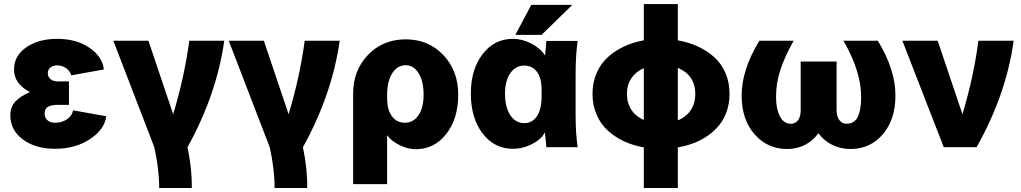

<svg xmlns="http://www.w3.org/2000/svg" viewBox="-20 -723 5017 943"><path d="M318.8 -208H264.2Q231.9 -208 215.6 -198.5Q199.2 -189 199.2 -166Q199.2 -146 212.4 -133.1Q225.6 -120.1 251 -120.1Q283.7 -120.1 309.1 -137.2Q334.5 -154.3 338.9 -181.2L502 -151.9Q493.2 -86.4 421.4 -39.3Q349.6 7.8 251 7.8Q153.8 7.8 92.3 -38.1Q30.8 -84 30.8 -155.8Q30.8 -197.8 54.7 -223.6Q78.6 -249.5 127 -271Q48.8 -311 48.8 -381.8Q48.8 -448.7 108.9 -490.5Q168.9 -532.2 261.2 -532.2Q355.5 -532.2 419.4 -488.3Q483.4 -444.3 490.2 -381.8L330.1 -353Q323.7 -375 304 -388.4Q284.2 -401.9 261.2 -401.9Q240.2 -401.9 227.5 -391.4Q214.8 -380.9 214.8 -362.8Q214.8 -345.7 228 -334.5Q241.2 -323.2 262.2 -323.2H318.8Z M737.8 0 536.6 -522.9H709L830.6 -162.1Q885.7 -344.7 909.7 -522.9H1081.5Q1043.9 -257.8 900.9 0Q923.3 105.5 921.9 200.2H761.7Q761.7 106 737.8 0Z M1304.7 0 1103.5 -522.9H1275.9L1397.5 -162.1Q1452.6 -344.7 1476.6 -522.9H1648.4Q1610.8 -257.8 1467.8 0Q1490.2 105.5 1488.8 200.2H1328.6Q1328.6 106 1304.7 0Z M1881.3 -257.8V-242.2Q1881.3 -183.1 1905.3 -151.6Q1929.2 -120.1 1968.8 -120.1Q2010.3 -120.1 2035.4 -157.2Q2060.5 -194.3 2060.5 -257.8Q2060.5 -323.7 2036.1 -363.3Q2011.7 -402.8 1972.7 -402.8Q1932.1 -402.8 1906.7 -363.3Q1881.3 -323.7 1881.3 -257.8ZM1972.7 -529.8Q2083.5 -529.8 2157 -453.1Q2230.5 -376.5 2230.5 -257.8Q2230.5 -140.1 2171.9 -65.2Q2113.3 9.8 2022.5 9.8Q1982.9 9.8 1942.4 -10.3Q1901.9 -30.3 1881.3 -59.1V181.2H1714.4V-263.2Q1714.4 -377.9 1787.8 -453.9Q1861.3 -529.8 1972.7 -529.8Z M2292.5 -263.2Q2292.5 -381.8 2350.1 -457Q2407.7 -532.2 2499 -532.2Q2544.9 -532.2 2589.6 -509Q2634.3 -485.8 2657.2 -450.2Q2663.1 -509.8 2663.1 -522H2817.4Q2807.1 -454.1 2807.1 -359.9V-162.1Q2807.1 -62.5 2817.4 0H2663.1Q2663.1 -5.4 2662.1 -15.9Q2661.1 -26.4 2659.2 -43.7Q2657.2 -61 2656.2 -73.2Q2639.6 -39.6 2594 -15.9Q2548.3 7.8 2499 7.8Q2407.7 7.8 2350.1 -67.9Q2292.5 -143.6 2292.5 -263.2ZM2640.1 -251V-280.8Q2640.1 -339.4 2617.2 -370.1Q2594.2 -400.9 2555.2 -400.9Q2512.2 -400.9 2486.3 -363.5Q2460.4 -326.2 2460.4 -263.2Q2460.4 -196.3 2486.3 -157.2Q2512.2 -118.2 2555.2 -118.2Q2594.2 -118.2 2617.2 -152.3Q2640.1 -186.5 2640.1 -251ZM2589.4 -699.2H2791L2640.1 -551.8H2511.2Z M3142.1 200.2V1Q3089.8 -8.3 3045.4 -28.8Q3001 -49.3 2965.8 -81.1Q2930.7 -112.8 2910.4 -159.4Q2890.1 -206.1 2890.1 -262.2Q2890.1 -318.4 2910.4 -364.7Q2930.7 -411.1 2966.1 -442.9Q3001.5 -474.6 3045.7 -495.1Q3089.8 -515.6 3142.1 -524.9V-703.1H3309.1V-524.9Q3362.3 -515.6 3407 -495.1Q3451.7 -474.6 3487.3 -442.9Q3522.9 -411.1 3543 -364.7Q3563 -318.4 3563 -262.2Q3563 -216.8 3549.8 -177.7Q3536.6 -138.7 3513.2 -109.4Q3489.7 -80.1 3457.5 -57.4Q3425.3 -34.7 3388.2 -20.5Q3351.1 -6.3 3309.1 1V200.2ZM3059.1 -262.2Q3059.1 -216.8 3081.1 -183.6Q3103 -150.4 3142.1 -133.8V-388.2Q3103 -371.6 3081.1 -338.9Q3059.1 -306.2 3059.1 -262.2ZM3395 -262.2Q3395 -307.1 3372.6 -340.3Q3350.1 -373.5 3309.1 -389.2V-131.8Q3350.1 -148.4 3372.6 -182.1Q3395 -215.8 3395 -262.2Z M3845.7 8.8Q3749.5 8.8 3686 -63.5Q3622.6 -135.7 3622.6 -253.9Q3622.6 -380.4 3709.5 -522.9H3877.9Q3835 -446.3 3813.2 -381.3Q3791.5 -316.4 3791.5 -247.1Q3791.5 -189.5 3810.1 -152.3Q3828.6 -115.2 3864.7 -115.2Q3886.7 -115.2 3899.7 -132.6Q3912.6 -149.9 3912.6 -183.1V-420.9H4088.9V-183.1Q4088.9 -150.9 4102.5 -133.1Q4116.2 -115.2 4136.7 -115.2Q4176.8 -115.2 4193.1 -149.7Q4209.5 -184.1 4209.5 -247.1Q4209.5 -372.1 4122.6 -522.9H4291.5Q4377.9 -381.3 4377.9 -253.9Q4377.9 -135.7 4315.9 -63.5Q4253.9 8.8 4157.7 8.8Q4108.9 8.8 4068.1 -11.2Q4027.3 -31.2 3999.5 -68.8Q3973.1 -31.2 3933.3 -11.2Q3893.6 8.8 3845.7 8.8Z M4615.2 0 4412.1 -522.9H4585.4L4707 -162.1Q4762.7 -346.7 4785.2 -522.9H4958.5Q4922.9 -260.7 4776.4 0Z"/></svg>

Font: LT Superior Black
Style: Regular
Weight: 900
Designer: Daniel Lyons
Foundry: LyonsType
Version: Version 2.005